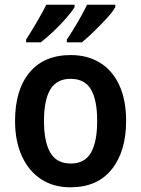

<svg xmlns="http://www.w3.org/2000/svg" viewBox="-20 -786 600 816"><path d="M516 -272Q516 -143 455 -66.5Q394 10 279 10Q207 10 154.5 -24.5Q102 -59 73 -122.5Q44 -186 44 -272Q44 -404 105.5 -478Q167 -552 281 -552Q351 -552 404 -520Q457 -488 486.5 -425Q516 -362 516 -272ZM167 -272Q167 -183 194 -137Q221 -91 281 -91Q340 -91 366.5 -137Q393 -183 393 -272Q393 -361 366.5 -406Q340 -451 280 -451Q221 -451 194 -406Q167 -361 167 -272ZM470 -756Q460 -737 434.5 -709Q409 -681 379.5 -652.5Q350 -624 328 -606H264V-618Q279 -640 295.5 -667Q312 -694 326.5 -720.5Q341 -747 350 -766H470ZM297 -756Q286 -737 261.5 -709Q237 -681 207.5 -653Q178 -625 153 -606H91V-618Q113 -652 137.5 -694Q162 -736 177 -766H297Z"/></svg>

Font: Noto Sans Tamil SemiCondensed SemiBold
Style: Regular
Weight: 600
Width: 4
Designer: Jelle Bosma - Monotype Design Team
Foundry: Monotype Imaging Inc.
Version: Version 2.004; ttfautohint (v1.8.4.7-5d5b)